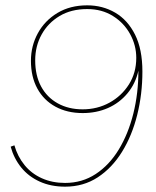

<svg xmlns="http://www.w3.org/2000/svg" viewBox="-20 -690 584 720"><path d="M224 10Q171 10 129 -9Q87 -28 59.5 -62Q32 -96 20 -140L34 -145Q46 -103 72 -71Q98 -39 137 -21.5Q176 -4 224 -4Q288 -4 339 -37.5Q390 -71 425.5 -129.5Q461 -188 480 -264Q499 -340 499 -425Q488 -376 458 -340Q428 -304 385 -285Q342 -266 290 -266Q232 -266 188 -290Q144 -314 120 -358Q96 -402 96 -462Q96 -518 122 -565.5Q148 -613 195.5 -641.5Q243 -670 307 -670Q365 -670 412 -642.5Q459 -615 486.5 -560Q514 -505 514 -422Q514 -337 494.5 -259Q475 -181 437.5 -120.5Q400 -60 346.5 -25Q293 10 224 10ZM290 -280Q345 -280 390.5 -305Q436 -330 463.5 -373.5Q491 -417 491 -473Q491 -520 468 -562Q445 -604 403.5 -630Q362 -656 307 -656Q247 -656 203.5 -630Q160 -604 136 -560.5Q112 -517 112 -464Q112 -407 134 -366Q156 -325 196.5 -302.5Q237 -280 290 -280Z"/></svg>

Font: Work Sans Thin
Style: Italic
Weight: 250
Italic angle: -13°
Designer: Wei Huang
Foundry: Wei Huang
Version: Version 2.012